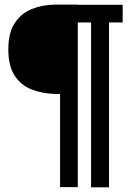

<svg xmlns="http://www.w3.org/2000/svg" viewBox="-20 -719 566 830"><path d="M239.7 90V-313H218.3Q163 -314.3 117 -332.2Q71 -350 43.5 -391.8Q16 -433.7 16 -506Q16 -576.3 43 -618.2Q70 -660 115.7 -679.2Q161.3 -698.3 216.3 -699H263H316.3V90ZM373.7 90.7V-698.3H451.3V90.7ZM247 -622 243 -698.3H510.3V-622Z"/></svg>

Font: Darker Grotesque Light
Style: Regular
Weight: 300
Designer: Gabriel Lam
Foundry: TypeRant
Version: Version 1.000;gftools[0.9.28]